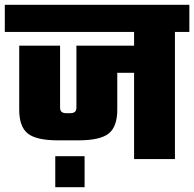

<svg xmlns="http://www.w3.org/2000/svg" viewBox="-40 -662 808 799"><path d="M518 -572H688V0H518ZM-20 -642H748V-529H-20ZM40 -472H210V-215Q210 -201 217 -196Q224 -191 235 -191H253Q264 -191 271 -196Q278 -201 278 -215V-472H545V-359H448V-205Q448 -135 412.5 -106.5Q377 -78 287 -78H201Q111 -78 75.5 -106.5Q40 -135 40 -205ZM190 -12H312V117H190Z"/></svg>

Font: Teko Light
Style: Bold
Weight: 700
Version: Version 2.000;gftools[0.9.28.dev9+g7d2139d.d20230707]